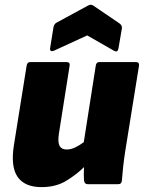

<svg xmlns="http://www.w3.org/2000/svg" viewBox="-20 -754 589 786"><path d="M150 12Q81 12 52 -30Q23 -72 37 -160L89 -485Q91 -500 104 -500H251Q268 -500 265 -485L221 -206Q216 -171 224 -156.5Q232 -142 253 -142Q271 -142 289 -151Q307 -160 323 -172L372 -485Q374 -500 387 -500H536Q551 -500 549 -485L492 -131Q487 -98 484 -69.5Q481 -41 479 -15Q478 0 464 0H339Q326 0 324 -15Q322 -38 324 -70Q294 -40 251.5 -14Q209 12 150 12ZM202 -547Q194 -543 189 -545.5Q184 -548 185 -556L199 -643Q202 -656 211 -661L340 -731Q352 -738 362 -731L468 -659Q481 -650 479 -638L465 -556Q462 -538 447 -546L337 -609Z"/></svg>

Font: Sofia Sans ExtraBlack
Style: Italic
Weight: 1000
Italic angle: -9°
Designer: Botio Nikoltchev, Ani Petrova
Foundry: lettersoup
Version: Version 4.100; ttfautohint (v1.8.4.7-5d5b)